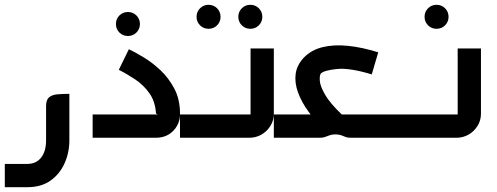

<svg xmlns="http://www.w3.org/2000/svg" viewBox="-20 -574 2072 800"><path d="M0 206V109H93Q131 109 151.5 82.5Q172 56 172 11V-132Q172 -158 184.5 -168.5Q197 -179 219 -181Q241 -183 269 -183V11Q269 62 249 106.5Q229 151 190.5 178.5Q152 206 93 206Z M513 -424Q492 -424 477.5 -438.5Q463 -453 463 -474Q463 -495 477.5 -509.5Q492 -524 513 -524Q534 -524 548.5 -509.5Q563 -495 563 -474Q563 -453 548.5 -438.5Q534 -424 513 -424Z M366 0V-97H636Q637 -97 635 -98.5Q633 -100 630 -101Q627 -151 602.5 -185.5Q578 -220 543.5 -243Q509 -266 475 -283L517 -369Q544 -356 579.5 -334.5Q615 -313 649 -281Q683 -249 706.5 -204.5Q730 -160 730 -101Q731 -74 718 -50.5Q705 -27 682.5 -13.5Q660 0 630 0Z M849 -454Q828 -454 813.5 -468.5Q799 -483 799 -504Q799 -525 813.5 -539.5Q828 -554 849 -554Q870 -554 884.5 -539.5Q899 -525 899 -504Q899 -483 884.5 -468.5Q870 -454 849 -454ZM1023 -454Q1002 -454 987.5 -468.5Q973 -483 973 -504Q973 -525 987.5 -539.5Q1002 -554 1023 -554Q1044 -554 1058.5 -539.5Q1073 -525 1073 -504Q1073 -483 1058.5 -468.5Q1044 -454 1023 -454Z M730 0V-97H1035Q1033 -93 1030 -90Q1027 -87 1024 -84V-372H1121V-100Q1121 -72 1106.5 -49Q1092 -26 1069 -13Q1046 0 1019 0Z M1583 0V-97H1610V0ZM1336 -28Q1296 -67 1266 -108Q1236 -149 1221.5 -189.5Q1207 -230 1212 -266.5Q1217 -303 1246 -334Q1277 -366 1324 -377.5Q1371 -389 1430 -383Q1489 -377 1556 -356L1529 -264Q1437 -292 1384 -286.5Q1331 -281 1317 -268Q1311 -260 1312.5 -237.5Q1314 -215 1334.5 -179.5Q1355 -144 1404 -97ZM1121 0V-97H1593V0H1440Q1428 0 1419.5 -3.5Q1411 -7 1401.5 -10.5Q1392 -14 1377 -14Q1363 -14 1352.5 -10Q1342 -6 1333.5 -3Q1325 0 1313 0Z M1799 -454Q1778 -454 1763.5 -468.5Q1749 -483 1749 -504Q1749 -525 1763.5 -539.5Q1778 -554 1799 -554Q1820 -554 1834.5 -539.5Q1849 -525 1849 -504Q1849 -483 1834.5 -468.5Q1820 -454 1799 -454Z M1593 0V-97H1898Q1896 -93 1893 -90Q1890 -87 1887 -84V-372H1984V-100Q1984 -72 1969.5 -49Q1955 -26 1932 -13Q1909 0 1882 0Z"/></svg>

Font: Mada Medium
Style: Regular
Weight: 500
Designer: Khaled Hosny
Version: Version 1.5